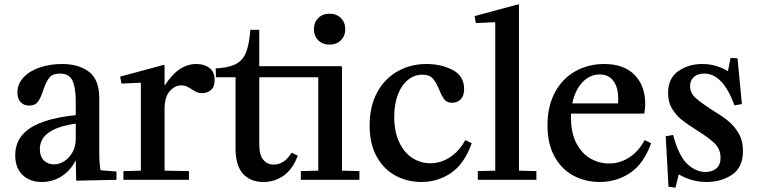

<svg xmlns="http://www.w3.org/2000/svg" viewBox="-20 -826 3480 882"><path d="M94 -218Q159 -280 328 -297V-361Q328 -423 313 -455.5Q298 -488 256 -488Q221 -488 206 -468.5Q191 -449 178 -410Q167 -376 154 -358.5Q141 -341 114 -341Q89 -341 74.5 -357Q60 -373 60 -401Q60 -441 88.5 -471Q117 -501 164 -516.5Q211 -532 265 -532Q342 -532 389 -496Q436 -460 436 -375V-126Q436 -73 442 -44L515 -38V0L330 4L328 -87H326Q305 -44 264 -17Q223 10 172 10Q118 10 84 -22Q50 -54 50 -113Q50 -177 94 -218ZM228 -71Q253 -71 276 -86Q299 -101 313.5 -127.5Q328 -154 328 -187V-258Q163 -235 163 -141Q163 -108 181 -89.5Q199 -71 228 -71Z M736 -42 848 -40V0H547V-40L627 -42V-444L625 -446L538 -442L532 -474L732 -528L736 -526V-435H738Q800 -532 882 -532Q918 -532 942 -514Q966 -496 966 -459Q966 -426 948.5 -412Q931 -398 908 -398Q894 -398 883 -403Q872 -408 859 -417Q845 -426 835.5 -430Q826 -434 814 -434Q783 -434 759.5 -407Q736 -380 736 -324Z M971 -512 989 -513Q1042 -518 1070.5 -536Q1099 -554 1112 -589.5Q1125 -625 1130 -689H1171V-522H1547L1551 -520V-42L1631 -40V0H1362V-40L1442 -42V-469L1440 -471H1171V-161Q1171 -114 1189.5 -92Q1208 -70 1237 -70Q1286 -70 1319 -124H1321L1348 -111Q1325 -49 1283.5 -19.5Q1242 10 1190 10Q1130 10 1096 -28Q1062 -66 1062 -144V-471H972ZM1494 -763Q1526 -763 1546 -743Q1566 -723 1566 -692Q1566 -661 1546 -641Q1526 -621 1494 -621Q1462 -621 1442 -641Q1422 -661 1422 -692Q1422 -723 1442 -743Q1462 -763 1494 -763Z M1939 -532Q2007 -532 2059.5 -504.5Q2112 -477 2112 -417Q2112 -385 2096 -369.5Q2080 -354 2057 -354Q2034 -354 2022 -368.5Q2010 -383 1998 -413Q1984 -447 1968.5 -465Q1953 -483 1920 -483Q1884 -483 1854.5 -459.5Q1825 -436 1808 -392Q1791 -348 1791 -290Q1791 -222 1813.5 -173.5Q1836 -125 1874 -100.5Q1912 -76 1957 -76Q2005 -76 2047.5 -104Q2090 -132 2117 -182H2119L2147 -168Q2113 -73 2052 -31.5Q1991 10 1916 10Q1852 10 1798 -18.5Q1744 -47 1711 -105.5Q1678 -164 1678 -250Q1678 -338 1712.5 -401.5Q1747 -465 1806.5 -498.5Q1866 -532 1939 -532Z M2360 -806 2364 -804V-42L2444 -40V0H2175V-40L2255 -42V-722L2253 -724L2166 -720L2160 -752Z M2778 -75Q2828 -75 2871 -103Q2914 -131 2941 -182H2943L2971 -168Q2937 -73 2874.5 -31.5Q2812 10 2735 10Q2670 10 2615.5 -18.5Q2561 -47 2528 -105.5Q2495 -164 2495 -251Q2495 -338 2529.5 -402Q2564 -466 2623.5 -499Q2683 -532 2756 -532Q2846 -532 2895 -482Q2944 -432 2944 -348Q2944 -330 2940 -306L2938 -304H2603V-286Q2603 -215 2628 -167.5Q2653 -120 2693 -97.5Q2733 -75 2778 -75ZM2819 -351Q2820 -358 2820 -373Q2820 -425 2797.5 -454.5Q2775 -484 2735 -484Q2690 -484 2656 -448.5Q2622 -413 2609 -351Z M3220 -36Q3252 -36 3271 -52.5Q3290 -69 3290 -101Q3290 -140 3263.5 -166.5Q3237 -193 3182 -227Q3139 -254 3112.5 -275Q3086 -296 3067.5 -326.5Q3049 -357 3049 -398Q3049 -466 3095.5 -499Q3142 -532 3206 -532Q3269 -532 3324 -499L3336 -560L3368 -558L3388 -348L3354 -342Q3301 -488 3215 -488Q3184 -488 3167 -472Q3150 -456 3150 -431Q3150 -400 3173.5 -378Q3197 -356 3248 -323Q3293 -296 3322.5 -272.5Q3352 -249 3372.5 -214.5Q3393 -180 3393 -133Q3393 -57 3343 -23.5Q3293 10 3226 10Q3158 10 3098 -25L3083 36L3051 32L3038 -200L3072 -206Q3099 -107 3138.5 -71.5Q3178 -36 3220 -36Z"/></svg>

Font: Minipax
Style: Bold
Weight: 500
Designer: Raphaël Ronot, Igor Stepanchenko (Cyrillic)
Foundry: steppetype
Version: Version 1.002